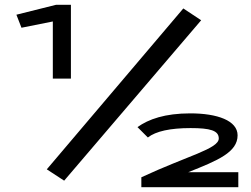

<svg xmlns="http://www.w3.org/2000/svg" viewBox="-20 -706 1040 796"><path d="M199 -380H274V-686H212L48 -645L69 -591L199 -617ZM246 43 814 -622 740 -671 174 -4ZM566 70H968V8H760C884 -41 965 -75 965 -145C965 -206 881 -236 769 -236C664 -236 596 -212 550 -179L593 -136C626 -162 686 -175 770 -175C851 -175 887 -165 887 -132C887 -89 757 -60 566 29Z"/></svg>

Font: Inconsolata UltraExpanded
Style: Bold
Weight: 700
Width: 9
Monospace: yes
Designer: Raph Levien, Cyreal, Brenton Simpson
Foundry: Raph Levien, Cyreal, Google
Version: Version 3.100